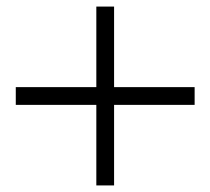

<svg xmlns="http://www.w3.org/2000/svg" viewBox="-20 -692 640 584"><path d="M28 -373V-427H572V-373ZM273 -128V-672H327V-128Z"/></svg>

Font: Victor Mono Thin ExtraLight
Style: Regular
Weight: 250
Monospace: yes
Version: Version 1.561;gftools[0.9.30]